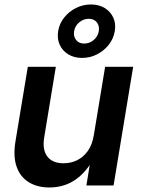

<svg xmlns="http://www.w3.org/2000/svg" viewBox="-20 -827 630 856"><path d="M200.2 8.8Q146 8.8 107.9 -14.9Q69.8 -38.6 54 -84.2Q38.1 -129.9 48.8 -195.8L104 -529.3H229L177.2 -215.3Q168 -159.7 190.9 -129.4Q213.9 -99.1 263.2 -99.1Q296.4 -99.1 324.5 -113Q352.5 -127 372.1 -154.8Q391.6 -182.6 398.4 -225.1L448.7 -529.3H573.7L486.3 0H365.2L386.7 -132.8H404.3Q369.1 -63 318.1 -27.1Q267.1 8.8 200.2 8.8ZM345.7 -568.8Q310.5 -568.8 284.4 -584.7Q258.3 -600.6 246.1 -627.7Q233.9 -654.8 239.3 -688Q244.6 -721.7 265.9 -748.5Q287.1 -775.4 318.6 -791.3Q350.1 -807.1 385.3 -807.1Q420.9 -807.1 446.8 -791.3Q472.7 -775.4 485.1 -748.5Q497.6 -721.7 491.7 -688Q486.3 -654.8 465.1 -627.7Q443.8 -600.6 412.6 -584.7Q381.3 -568.8 345.7 -568.8ZM355 -632.8Q379.4 -632.8 397.9 -648.7Q416.5 -664.6 420.4 -688Q424.3 -711.9 411.6 -727.5Q398.9 -743.2 376 -743.2Q352.1 -743.2 333.3 -727.5Q314.5 -711.9 310.5 -688Q306.6 -664.6 319.3 -648.7Q332 -632.8 355 -632.8Z"/></svg>

Font: Inter 24pt SemiBold
Style: Italic
Weight: 600
Italic angle: -9.3988°
Designer: Rasmus Andersson
Foundry: rsms
Version: Version 4.001;git-66647c0bb